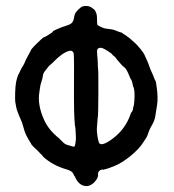

<svg xmlns="http://www.w3.org/2000/svg" viewBox="-20 -589 587 649"><path d="M64 -379 69 -390 83 -416Q83 -421 103.5 -441Q124 -461 127 -462.5Q130 -464 132 -464.5Q134 -465 141 -469.5Q148 -474 153.5 -477.5Q159 -481 158.5 -482.5Q158 -484 174 -491Q190 -498 205 -502.5Q220 -507 224.5 -513.5Q229 -520 230 -527.5Q231 -535 233 -541Q235 -547 244.5 -556.5Q254 -566 260 -567.5Q266 -569 267 -569Q268 -569 276 -568.5Q284 -568 293 -561Q302 -554 302 -552.5Q302 -551 304 -547.5Q306 -544 307 -538.5Q308 -533 308 -521Q308 -509 309 -506Q310 -503 317 -500Q324 -497 328 -495Q332 -493 341 -492Q361 -490 369 -486.5Q377 -483 378 -483Q379 -483 383.5 -481Q388 -479 388.5 -479.5Q389 -480 390 -479.5Q391 -479 393 -477.5Q395 -476 397 -474.5Q399 -473 402 -471.5Q405 -470 407 -468Q413 -464 416 -461.5Q419 -459 421.5 -457Q424 -455 427.5 -451.5Q431 -448 437 -443Q445 -436 456 -422Q467 -408 468 -404.5Q469 -401 471.5 -396.5Q474 -392 475 -389Q476 -386 478.5 -381Q481 -376 484.5 -365.5Q488 -355 493 -344.5Q498 -334 501 -325.5Q504 -317 505.5 -316Q507 -315 509 -299Q515 -259 511 -234.5Q507 -210 506 -203Q504 -184 495.5 -169.5Q487 -155 484 -147Q478 -128 473.5 -122Q469 -116 465 -109Q451 -86 421.5 -62Q392 -38 367 -28Q342 -18 336 -17Q330 -16 329 -15H328Q328 -16 328 -16Q317 -16 312 -6L311 2Q313 3 309.5 11.5Q306 20 298 28Q284 41 271 40Q248 39 235 12Q233 7 232 6.5Q231 6 230 3Q229 0 225 -6Q218 -13 203 -17Q158 -30 125 -60Q126 -61 121 -65.5Q116 -70 116 -70.5Q116 -71 107.5 -79.5Q99 -88 98 -88Q85 -101 85 -103Q85 -105 84 -105L75 -120Q69 -132 68.5 -132.5Q68 -133 65.5 -139Q63 -145 59.5 -158Q56 -171 54.5 -174.5Q53 -178 51 -183Q49 -188 42.5 -203Q36 -218 34 -231.5Q32 -245 31.5 -245Q31 -245 31 -258Q31 -302 36.5 -320.5Q42 -339 43 -339Q44 -339 46 -344.5Q48 -350 49 -351Q50 -352 51.5 -355.5Q53 -359 53.5 -359.5Q54 -360 54.5 -361.5Q55 -363 56.5 -364.5Q58 -366 58 -367Q58 -368 58.5 -368Q59 -368 61.5 -373Q64 -378 64 -379ZM425 -209Q430 -218 430 -223Q430 -228 431 -228Q432 -228 434 -246Q437 -285 430 -297Q430 -299 427.5 -308.5Q425 -318 424 -318.5Q423 -319 419 -328Q408 -356 401 -361Q394 -366 389.5 -371.5Q385 -377 379.5 -383Q374 -389 372 -392.5Q370 -396 364.5 -400Q359 -404 359 -405.5Q359 -407 345 -416Q327 -428 319.5 -427.5Q312 -427 309.5 -422.5Q307 -418 308.5 -405Q310 -392 310 -387L311 -362Q313 -354 312.5 -276.5Q312 -199 311 -195.5Q310 -192 309.5 -181.5Q309 -171 308 -162.5Q307 -154 307.5 -146Q308 -138 308.5 -136Q309 -134 309.5 -128.5Q310 -123 311 -120Q312 -117 313 -112Q316 -90 352 -114Q403 -148 422 -205L424 -210ZM229 -409Q225 -420 214 -417Q191 -411 161 -380Q152 -371 149 -369Q146 -367 143.5 -363.5Q141 -360 137 -355Q126 -343 125 -333.5Q124 -324 120 -312.5Q116 -301 115 -291Q114 -281 113 -277Q106 -235 129 -184Q144 -150 179 -122Q184 -118 184 -117Q184 -116 188 -113Q192 -110 192 -109Q200 -101 208 -99Q216 -97 223.5 -94.5Q231 -92 232.5 -95Q234 -98 235.5 -108.5Q237 -119 236.5 -126Q236 -133 235.5 -146.5Q235 -160 234 -161.5Q233 -163 232.5 -175Q232 -187 231.5 -188.5Q231 -190 230.5 -215Q230 -240 230 -254Q231 -405 229 -409Z"/></svg>

Font: TT2020 Style E
Style: Regular
Weight: 400
Version: Version 00.2